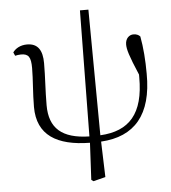

<svg xmlns="http://www.w3.org/2000/svg" viewBox="-59 -727 885 995"><g transform="rotate(-5 383.5 -230.0)"><path d="M387 214 450 198 444 13C619 3 712 -103 710 -317C710 -387 705 -454 694 -512C686 -521 674 -526 659 -526C638 -526 617 -509 617 -477C617 -452 626 -419 670 -316V-302C671 -112 594 -28 443 -20L438 -674H394L386 -19C243 -22 179 -80 179 -199C179 -276 185 -343 185 -418C185 -484 162 -522 105 -522C70 -522 44 -506 31 -487L39 -469C48 -471 59 -473 70 -473C109 -473 121 -455 121 -398C121 -339 113 -266 113 -196C113 -49 214 12 386 14L376 206Z"/></g></svg>

Font: Source Han Serif CN Light
Style: Regular
Weight: 300
Designer: Ryoko NISHIZUKA 西塚涼子 (kana & ideographs); Frank Grießhammer (Latin, Greek & Cyrillic); Wenlong ZHANG 张文龙 (bopomofo); San
Foundry: Adobe
Version: Version 2.003;hotconv 1.1.1;makeotfexe 2.6.0